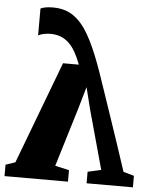

<svg xmlns="http://www.w3.org/2000/svg" viewBox="-59 -842 706 888"><g transform="rotate(5 294.0 -398.0)"><path d="M151 -796.5Q208 -796.5 247.5 -768.5Q287 -740.5 317.5 -686.8Q348 -633 376.5 -556Q379 -550.5 390.8 -516.5Q402.5 -482.5 420.2 -430.2Q438 -378 459.2 -315.5Q480.5 -253 502 -188.5Q523.5 -124 542 -67.5L591.5 -53.5V0H376.5V-53.5L438.5 -67.5L363 -341L337.5 -443L307.5 -339L225 -68L290 -53.5V0H-4.5V-53L40 -68L219.5 -543.5H293Q281 -575.5 267.2 -600Q253.5 -624.5 236.2 -641Q219 -657.5 197.5 -665.8Q176 -674 149.5 -674Q132 -674 116.5 -670.2Q101 -666.5 93.5 -661.5V-786.5Q103 -791.5 117.8 -794Q132.5 -796.5 151 -796.5Z"/></g></svg>

Font: Merriweather 48pt Black
Style: Regular
Weight: 900
Version: Version 2.100